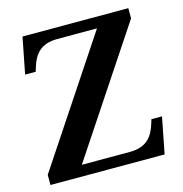

<svg xmlns="http://www.w3.org/2000/svg" viewBox="-104 -796 851 892"><g transform="rotate(-15 321.5 -350.0)"><path d="M592 -651V-700H83L49 -526H100L105 -543C123 -604 155 -647 235 -647H427L30 -49V0H579L613 -174H562L557 -157C539 -96 507 -53 427 -53H195Z"/></g></svg>

Font: LT Superior Serif Semibold
Style: Regular
Weight: 600
Designer: Daniel Lyons
Foundry: LyonsType
Version: Version 2.120;FEAKit 1.0